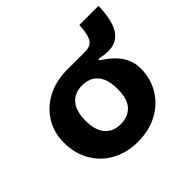

<svg xmlns="http://www.w3.org/2000/svg" viewBox="-149 -754 934 934"><g transform="rotate(-45 318.5 -287.0)"><path d="M309 -477 452 -399Q514 -359 540.5 -318Q567 -277 567 -229Q567 -159 533.5 -103.5Q500 -48 441 -16.5Q382 15 305 15Q230 15 171.5 -17Q113 -49 80 -106Q47 -163 47 -238Q47 -307 80.5 -361Q114 -415 173 -446Q232 -477 309 -477ZM307 -105Q357 -105 387 -136.5Q417 -168 417 -238Q417 -283 404 -312.5Q391 -342 366.5 -357Q342 -372 307 -372Q274 -372 249.5 -358Q225 -344 211 -315Q197 -286 197 -239Q197 -172 226 -138.5Q255 -105 307 -105ZM517 -399Q503 -399 487 -401Q471 -403 454 -406L452 -399L309 -441V-477H432Q459 -477 474 -488Q489 -499 496 -523.5Q503 -548 505 -589H637Q634 -488 603.5 -443.5Q573 -399 517 -399Z"/></g></svg>

Font: Intel One Mono Light
Style: Regular
Weight: 300
Monospace: yes
Designer: Fred Shallcrass
Foundry: Frere-Jones Type LLC
Version: Version 1.004